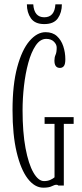

<svg xmlns="http://www.w3.org/2000/svg" viewBox="-20 -859 380 889"><path d="M180.5 10Q140.5 10 108.2 -32.2Q76 -74.5 57 -154.8Q38 -235 38 -349Q38 -467.5 59.8 -548Q81.5 -628.5 116.5 -669.2Q151.5 -710 191 -710Q223.5 -710 243.5 -691.8Q263.5 -673.5 273 -644.8Q282.5 -616 282.5 -584.5Q282.5 -562 275.8 -553.2Q269 -544.5 257.5 -544.5Q232 -544.5 232 -578.5Q232 -594 237.2 -605.2Q242.5 -616.5 242.5 -638.5Q242.5 -653.5 229.5 -666.2Q216.5 -679 194 -679Q166 -679 145.2 -648.2Q124.5 -617.5 111 -568Q97.5 -518.5 91 -460.8Q84.5 -403 84.5 -349Q84.5 -246.5 98.2 -173Q112 -99.5 134.8 -60Q157.5 -20.5 184 -20.5Q201 -20.5 213.8 -26.5Q226.5 -32.5 232.5 -38V-285.5H186.5V-316.5H321V-285.5H275.5V0H250Q247.5 -3.5 241.5 -3.5Q233 -3.5 219.8 3.2Q206.5 10 180.5 10ZM185 -747.5Q142 -747.5 123.2 -774.2Q104.5 -801 104.5 -839H134Q138 -779 185 -779Q233 -779 236.5 -839H266.5Q266.5 -801 247.8 -774.2Q229 -747.5 185 -747.5Z"/></svg>

Font: Imbue 10pt ExtraLight
Style: Regular
Weight: 200
Designer: Tyler Finck
Foundry: Etcetera Type Company
Version: Version 1.102; ttfautohint (v1.8.3)